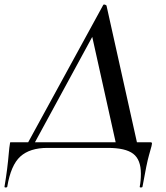

<svg xmlns="http://www.w3.org/2000/svg" viewBox="-61 -654 736 849"><path d="M399 -634Q402 -634 405.5 -632.5Q409 -631 410 -629L550 0H456L342 -513L397 -583L80 0H50L396 -633Q397 -634 399 -634ZM-22 22Q-20 -2 -17 -19Q-17 -23 -16 -24Q-15 -25 -12 -25Q-9 -25 -6 -25H601Q607 -25 609 -24Q611 -23 611 -19Q611 -18 609 -8Q607 1 597.5 33.5Q588 66 569 172Q568 175 562 175Q556 175 557 171Q562 145 562 114Q562 52 528 26Q494 0 416 0H149Q71 0 29 38Q-13 76 -29 172Q-30 175 -36 175Q-42 175 -41 171Q-28 94 -22 22Z"/></svg>

Font: Cormorant Infant SemiBold
Style: Italic
Weight: 600
Italic angle: -10°
Designer: Christian Thalmann (Catharsis Fonts)
Foundry: Catharsis Fonts
Version: Version 4.000